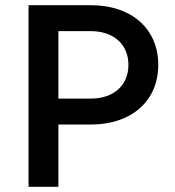

<svg xmlns="http://www.w3.org/2000/svg" viewBox="-20 -720 675 740"><path d="M330 -340H205V-600H330C419 -600 475 -548 475 -470C475 -392 419 -340 330 -340ZM90 0H205V-240H330C488 -240 590 -332 590 -470C590 -608 488 -700 330 -700H90Z"/></svg>

Font: Gully Medium
Style: Regular
Weight: 500
Designer: jaikishan Patel
Foundry: MagicType
Version: Version 1.000;Glyphs 3.2 (3242)